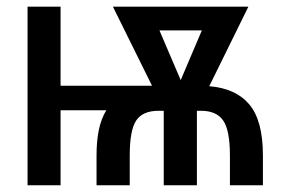

<svg xmlns="http://www.w3.org/2000/svg" viewBox="-20 -548 854 568"><path d="M265.6 0V-87.9Q265.6 -131.3 272.5 -164.1Q279.3 -196.8 294.4 -221.7H159.2V0H61.5V-528.3H159.2V-294.4H429.7L314 -528.3H714.8L599.1 -293Q677.7 -286.6 717.8 -238.8Q757.8 -190.9 757.8 -87.9V0H660.2V-87.9Q660.2 -163.1 640.1 -191.7Q620.1 -220.2 575.2 -220.2H563L562.5 -218.8V0H464.4V-220.2H448.7Q402.3 -220.2 383.1 -191.7Q363.8 -163.1 363.8 -87.9V0ZM514.6 -311 577.1 -458H451.7Z"/></svg>

Font: Franco
Style: Regular
Weight: 400
Designer: Google
Version: Version 1.200311; 2013